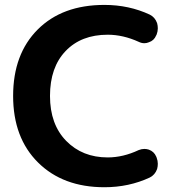

<svg xmlns="http://www.w3.org/2000/svg" viewBox="-20 -784 742 793"><path d="M411.1 -763.7Q512.7 -763.7 598.6 -723.6Q620.1 -712.9 628.9 -688.5Q631.8 -677.7 631.8 -667Q631.8 -654.3 627 -641.6L625 -637.7Q616.2 -616.2 594.7 -609.4Q585.9 -605.5 576.2 -605.5Q564.5 -605.5 552.7 -611.3Q488.3 -640.6 424.8 -640.6Q315.4 -640.6 251 -573.2Q186.5 -505.9 186.5 -387.7Q186.5 -270.5 253.4 -202.1Q320.3 -133.8 424.8 -133.8Q488.3 -133.8 552.7 -164.1Q564.5 -168.9 576.2 -168.9Q585.9 -168.9 594.7 -166Q616.2 -158.2 625 -137.7L627 -132.8Q631.8 -120.1 631.8 -107.4Q631.8 -96.7 628.9 -85.9Q620.1 -61.5 598.6 -50.8Q512.7 -10.7 411.1 -10.7Q240.2 -10.7 137.2 -112.8Q34.2 -214.8 34.2 -387.7Q34.2 -560.5 135.7 -662.1Q237.3 -763.7 411.1 -763.7Z"/></svg>

Font: Gen Jyuu Gothic Bold
Style: Bold
Weight: 700
Designer: [Source Han Sans]
Ryoko NISHIZUKA  (kana & ideographs); Paul D. Hunt (Latin, Greek & Cyrillic); Wenlong ZHANG  (bopomofo
Version: Version 1.002.20150607